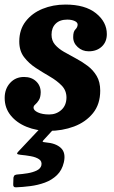

<svg xmlns="http://www.w3.org/2000/svg" viewBox="-46 -557 498 842"><path d="M245.5 -129Q245.5 -160 224.8 -181.5Q204 -203 173 -221Q142 -239 111.2 -259Q80.5 -279 59.5 -306.5Q38.5 -334 38.5 -375Q38.5 -427 66.5 -463.2Q94.5 -499.5 140.5 -518.2Q186.5 -537 241 -537Q327.5 -537 375 -498.8Q422.5 -460.5 422.5 -407.5Q422.5 -373.5 400.5 -352.8Q378.5 -332 343 -332Q315 -332 294.8 -350.5Q274.5 -369 275 -395Q275 -418.5 284.5 -427.8Q294 -437 294.5 -449Q294.5 -459 281.2 -465Q268 -471 249 -471Q216 -471 198 -453Q180 -435 180 -405Q180 -379 195.2 -361.2Q210.5 -343.5 234.8 -329.5Q259 -315.5 286.5 -301Q314 -286.5 338.2 -268.2Q362.5 -250 378 -223.8Q393.5 -197.5 393.5 -159.5Q393.5 -100 361.8 -60.8Q330 -21.5 278.5 -2.2Q227 17 168 17Q114.5 17 70.8 -0.8Q27 -18.5 0.8 -51Q-25.5 -83.5 -25.5 -127.5Q-25.5 -167 -1.8 -193.2Q22 -219.5 59.5 -219.5Q92 -219.5 112.2 -200.5Q132.5 -181.5 132.5 -152Q132 -129.5 124.2 -117.5Q116.5 -105.5 108.8 -99Q101 -92.5 101 -85Q101 -73 120.2 -64Q139.5 -55 170 -55Q201 -55 223 -74.8Q245 -94.5 245.5 -129ZM12 250 13 221.5Q15 213 19.5 210.8Q24 208.5 31.5 208Q52 206.5 75 202.8Q98 199 115 190.8Q132 182.5 135.5 168Q139 150.5 125.2 141.2Q111.5 132 89.2 128Q67 124 45 122Q30.5 120.5 29.2 117.2Q28 114 34.5 107.5L136.5 -1Q141 -6 152 -6H182.5Q203 -6 194 4L149 53Q140.5 61.5 141.2 64Q142 66.5 155 67.5Q199 71 221.2 92Q243.5 113 234 155Q226 189.5 203.8 211Q181.5 232.5 150.8 243.8Q120 255 86.5 259.2Q53 263.5 24 264.5Q10.5 265 12 250Z"/></svg>

Font: Besley* Narrow
Style: Bold Italic
Weight: 700
Width: 4
Italic angle: -13°
Designer: Owen Earl
Foundry: indestructible type*
Version: Version 3.000; ttfautohint (v1.8.3)